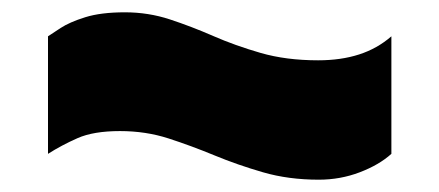

<svg xmlns="http://www.w3.org/2000/svg" viewBox="-20 -472 713 312"><path d="M616 -222Q596 -204 564.5 -192Q533 -180 498 -180Q449 -180 407.5 -192Q366 -204 328.5 -219.5Q291 -235 254 -247Q217 -259 175 -259Q132 -259 106 -247.5Q80 -236 58 -222V-413Q64 -417 78.5 -426.5Q93 -436 118.5 -444Q144 -452 183 -452Q221 -452 256 -440.5Q291 -429 326.5 -413.5Q362 -398 403.5 -386Q445 -374 497 -374Q534 -374 563.5 -383.5Q593 -393 616 -413Z"/></svg>

Font: Georama Extended Black
Style: Regular
Weight: 900
Width: 7
Designer: Jean-Baptiste Levee
Foundry: Production Type
Version: Version 1.000